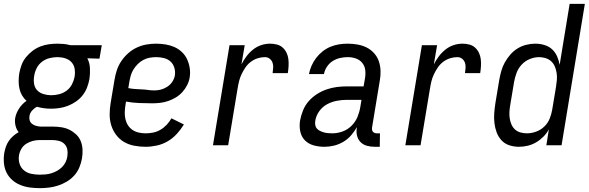

<svg xmlns="http://www.w3.org/2000/svg" viewBox="-39 -755 3060 998"><path d="M169 223Q142 223 116 219.5Q90 216 66.5 206.5Q43 197 24.5 180.5Q6 164 -5 142Q-16 120 -18.5 93.5Q-21 67 -17 41Q-14 24 -8.5 8Q-3 -8 6.5 -22Q16 -36 29.5 -48Q43 -60 58 -68Q46 -83 41.5 -102.5Q37 -122 40 -142Q45 -168 60.5 -191.5Q76 -215 99 -231Q85 -243 75.5 -259.5Q66 -276 62 -294.5Q58 -313 58 -333Q58 -353 61 -373Q65 -395 73 -417Q81 -439 96 -457.5Q111 -476 130 -490.5Q149 -505 171 -513.5Q193 -522 215.5 -525Q238 -528 260 -528Q276 -528 292 -526.5Q308 -525 323 -521L328 -520H490L478 -450L415 -452Q427 -429 428.5 -401Q430 -373 426 -345Q422 -323 414 -301.5Q406 -280 391.5 -261Q377 -242 357 -228Q337 -214 315.5 -205.5Q294 -197 271.5 -193.5Q249 -190 227 -190Q208 -190 189.5 -192.5Q171 -195 153 -200Q139 -193 127.5 -180Q116 -167 114 -151Q112 -139 115.5 -128.5Q119 -118 128 -111Q137 -104 148 -101Q159 -98 171 -97H234Q257 -97 280 -93.5Q303 -90 322 -80.5Q341 -71 357 -56Q373 -41 381 -20.5Q389 0 390 23Q391 46 387 69Q383 92 373.5 115Q364 138 347 157Q330 176 308 189Q286 202 263 209.5Q240 217 216 220Q192 223 169 223ZM227 -260Q248 -260 269 -265.5Q290 -271 307.5 -284Q325 -297 335 -316.5Q345 -336 349 -357Q352 -376 349.5 -394.5Q347 -413 336.5 -427Q326 -441 309 -448.5Q292 -456 273 -457L260 -458Q240 -458 219 -453Q198 -448 180 -434.5Q162 -421 152 -401.5Q142 -382 139 -362Q135 -341 138 -320.5Q141 -300 154 -286Q167 -272 187 -266Q207 -260 227 -260ZM168 153Q183 153 198.5 151.5Q214 150 228.5 145.5Q243 141 257.5 133Q272 125 283.5 113.5Q295 102 302 87.5Q309 73 311 58Q314 40 311 23Q308 6 296.5 -6Q285 -18 268 -22.5Q251 -27 234 -27H167Q149 -27 131.5 -22.5Q114 -18 98 -8Q82 2 72.5 18Q63 34 60 51Q56 74 62.5 95.5Q69 117 85.5 130.5Q102 144 124 148.5Q146 153 168 153Z M718 8Q688 8 659 2.5Q630 -3 606 -17Q582 -31 565 -53.5Q548 -76 539.5 -103Q531 -130 531 -159.5Q531 -189 536 -219L556 -339Q560 -364 568 -389Q576 -414 591 -436.5Q606 -459 626.5 -477.5Q647 -496 671.5 -507.5Q696 -519 721.5 -523.5Q747 -528 772 -528Q797 -528 821.5 -524Q846 -520 867.5 -510.5Q889 -501 906 -485Q923 -469 933 -448Q943 -427 947 -402.5Q951 -378 947 -353Q944 -333 934 -313Q924 -293 909 -276.5Q894 -260 875 -248.5Q856 -237 835.5 -230Q815 -223 794 -220.5Q773 -218 752 -218Q718 -218 683 -219.5Q648 -221 616 -227L613 -208Q610 -189 609.5 -171Q609 -153 613 -135.5Q617 -118 626.5 -103.5Q636 -89 650 -79.5Q664 -70 682 -66Q700 -62 718 -62Q738 -62 757.5 -66Q777 -70 795 -80.5Q813 -91 827.5 -106.5Q842 -122 852 -140L917 -108Q901 -82 880 -59Q859 -36 832.5 -20.5Q806 -5 776 1.5Q746 8 718 8ZM764 -285Q781 -285 798 -289.5Q815 -294 831 -304.5Q847 -315 857 -330.5Q867 -346 870 -363Q873 -384 867 -403.5Q861 -423 847 -435.5Q833 -448 813.5 -453Q794 -458 773 -458Q756 -458 739 -455Q722 -452 706 -443.5Q690 -435 677 -422Q664 -409 654.5 -393.5Q645 -378 640.5 -361.5Q636 -345 633 -328L628 -297Q643 -294 660.5 -292.5Q678 -291 695.5 -290.5Q713 -290 729.5 -287.5Q746 -285 764 -285Z M1068 0 1154 -520H1233L1216 -420Q1227 -442 1242 -462Q1257 -482 1276.5 -497.5Q1296 -513 1319 -520.5Q1342 -528 1365 -528Q1383 -528 1400.5 -523.5Q1418 -519 1430.5 -507.5Q1443 -496 1450.5 -480.5Q1458 -465 1460 -447.5Q1462 -430 1461 -411.5Q1460 -393 1457 -375H1378Q1380 -389 1381 -403Q1382 -417 1377.5 -429.5Q1373 -442 1362.5 -450Q1352 -458 1338 -458Q1319 -458 1300 -452Q1281 -446 1264.5 -433.5Q1248 -421 1236.5 -404Q1225 -387 1216.5 -369Q1208 -351 1203.5 -332.5Q1199 -314 1196 -295L1147 0Z M1647 8Q1618 8 1591 0.5Q1564 -7 1545.5 -26Q1527 -45 1521.5 -73Q1516 -101 1521 -130Q1526 -156 1536.5 -182Q1547 -208 1565.5 -229Q1584 -250 1608 -265.5Q1632 -281 1658 -290Q1684 -299 1710.5 -302.5Q1737 -306 1763 -306H1851L1858 -347Q1862 -369 1859.5 -390.5Q1857 -412 1844 -428Q1831 -444 1811 -451Q1791 -458 1768 -458Q1749 -458 1728.5 -453.5Q1708 -449 1690 -437.5Q1672 -426 1660 -407.5Q1648 -389 1645 -370H1567Q1571 -392 1580.5 -413.5Q1590 -435 1604.5 -454Q1619 -473 1638 -488Q1657 -503 1679 -512Q1701 -521 1723.5 -524.5Q1746 -528 1768 -528Q1794 -528 1819.5 -523.5Q1845 -519 1867 -508Q1889 -497 1905.5 -478.5Q1922 -460 1930 -437Q1938 -414 1939 -388Q1940 -362 1935 -335L1895 -93Q1894 -86 1895 -80Q1896 -74 1899.5 -70Q1903 -66 1908.5 -64Q1914 -62 1921 -62H1936L1935 8H1909Q1887 8 1867.5 2.5Q1848 -3 1834.5 -17Q1821 -31 1816.5 -51Q1812 -71 1816 -93V-94Q1803 -71 1785.5 -51Q1768 -31 1745 -17.5Q1722 -4 1697 2Q1672 8 1647 8ZM1688 -62Q1715 -62 1741.5 -71.5Q1768 -81 1788.5 -101.5Q1809 -122 1819.5 -148Q1830 -174 1834 -200L1840 -236H1763Q1738 -236 1711.5 -231Q1685 -226 1661 -213Q1637 -200 1620.5 -177Q1604 -154 1600 -128Q1598 -117 1599.5 -106Q1601 -95 1608 -87Q1615 -79 1624.5 -74.5Q1634 -70 1644 -67Q1654 -64 1665.5 -63Q1677 -62 1688 -62Z M2068 0 2154 -520H2233L2216 -420Q2227 -442 2242 -462Q2257 -482 2276.5 -497.5Q2296 -513 2319 -520.5Q2342 -528 2365 -528Q2383 -528 2400.5 -523.5Q2418 -519 2430.5 -507.5Q2443 -496 2450.5 -480.5Q2458 -465 2460 -447.5Q2462 -430 2461 -411.5Q2460 -393 2457 -375H2378Q2380 -389 2381 -403Q2382 -417 2377.5 -429.5Q2373 -442 2362.5 -450Q2352 -458 2338 -458Q2319 -458 2300 -452Q2281 -446 2264.5 -433.5Q2248 -421 2236.5 -404Q2225 -387 2216.5 -369Q2208 -351 2203.5 -332.5Q2199 -314 2196 -295L2147 0Z M2658 8Q2632 8 2608 0Q2584 -8 2567.5 -26Q2551 -44 2542.5 -67Q2534 -90 2531 -115.5Q2528 -141 2530 -167Q2532 -193 2536 -219L2556 -339Q2560 -362 2566.5 -385.5Q2573 -409 2585 -430.5Q2597 -452 2613.5 -471Q2630 -490 2651 -503Q2672 -516 2696 -522Q2720 -528 2743 -528Q2768 -528 2791 -521Q2814 -514 2830.5 -499Q2847 -484 2856.5 -462.5Q2866 -441 2870 -418L2922 -735H3001L2880 0H2801L2814 -83Q2803 -62 2785.5 -44.5Q2768 -27 2747.5 -15Q2727 -3 2704 2.5Q2681 8 2658 8ZM2700 -62Q2723 -62 2747 -70.5Q2771 -79 2789.5 -96.5Q2808 -114 2817.5 -137Q2827 -160 2831 -183L2851 -303Q2854 -321 2855.5 -339Q2857 -357 2854.5 -374.5Q2852 -392 2845.5 -408Q2839 -424 2827 -435.5Q2815 -447 2798 -452.5Q2781 -458 2763 -458Q2739 -458 2714.5 -448Q2690 -438 2672.5 -419Q2655 -400 2646 -376Q2637 -352 2633 -328L2613 -208Q2610 -191 2609 -173.5Q2608 -156 2610.5 -139.5Q2613 -123 2619.5 -108Q2626 -93 2638 -82Q2650 -71 2666.5 -66.5Q2683 -62 2700 -62Z"/></svg>

Font: Iosevka SS18
Style: Italic
Weight: 400
Italic angle: -9°
Monospace: yes
Designer: Belleve Invis
Foundry: Belleve Invis
Version: Version 25.1.1; ttfautohint (v1.8.4)